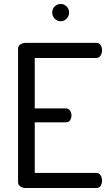

<svg xmlns="http://www.w3.org/2000/svg" viewBox="-20 -947 554 967"><path d="M109 0Q95 0 83 -7.5Q71 -15 71 -30V-701Q71 -716 83 -723.5Q95 -731 109 -731H465Q481 -731 487.5 -719Q494 -707 494 -694Q494 -679 486.5 -667Q479 -655 465 -655H155V-401H311Q325 -401 332.5 -390Q340 -379 340 -365Q340 -353 333.5 -342Q327 -331 311 -331H155V-76H465Q479 -76 486.5 -64.5Q494 -53 494 -37Q494 -24 487.5 -12Q481 0 465 0ZM286 -840Q268 -840 255.5 -853Q243 -866 243 -884Q243 -902 255.5 -914.5Q268 -927 286 -927Q303 -927 315.5 -914.5Q328 -902 328 -884Q328 -866 315.5 -853Q303 -840 286 -840Z"/></svg>

Font: Dosis ExtraLight Medium
Style: Regular
Weight: 500
Version: Version 3.001; ttfautohint (v1.8.2)